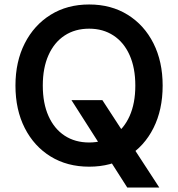

<svg xmlns="http://www.w3.org/2000/svg" viewBox="-20 -732 795 857"><path d="M548 105 299 -285H437L691 105ZM378 12Q280 12 206 -33.5Q132 -79 90.5 -160.5Q49 -242 49 -350Q49 -457 90.5 -538.5Q132 -620 206 -666Q280 -712 378 -712Q476 -712 550 -666Q624 -620 665 -538.5Q706 -457 706 -350Q706 -242 665 -160.5Q624 -79 550 -33.5Q476 12 378 12ZM378 -96Q440 -96 486.5 -126.5Q533 -157 558.5 -214Q584 -271 584 -350Q584 -429 558.5 -486Q533 -543 486.5 -573.5Q440 -604 378 -604Q315 -604 268.5 -573.5Q222 -543 196.5 -486Q171 -429 171 -350Q171 -271 196.5 -214Q222 -157 268.5 -126.5Q315 -96 378 -96Z"/></svg>

Font: DM Sans 9pt
Style: Semibold
Weight: 600
Designer: Colophon Foundry, Jonny Pinhorn
Foundry: Colophon Foundry
Version: Version 4.004;gftools[0.9.30]